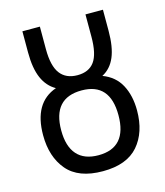

<svg xmlns="http://www.w3.org/2000/svg" viewBox="-109 -797 768 891"><g transform="rotate(-15 275.0 -352.0)"><path d="M50 -223Q50 -379 164 -419Q123 -442 102.5 -489Q82 -536 82 -612V-714H166V-606Q166 -525 194 -488Q222 -451 277 -451Q332 -451 358.5 -487.5Q385 -524 385 -607V-714H469V-613Q469 -535 449 -487.5Q429 -440 387 -418Q446 -396 473.5 -344.5Q501 -293 501 -222Q501 -117 446 -53.5Q391 10 276 10Q159 10 104.5 -54.5Q50 -119 50 -223ZM412 -223Q412 -378 276 -378Q137 -378 137 -223Q137 -146 172 -106.5Q207 -67 275 -67Q412 -67 412 -223Z"/></g></svg>

Font: Noto Sans UI Cond
Style: Regular
Weight: 400
Width: 3
Designer: Monotype Design Team
Foundry: Monotype Imaging Inc.
Version: Version 1.001